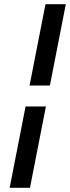

<svg xmlns="http://www.w3.org/2000/svg" viewBox="-20 -800 334 916"><path d="M121 -392H218L294 -780H197ZM26 96H123L199 -292H102Z"/></svg>

Font: Uncut Sans Medium Italic
Style: Regular
Weight: 500
Italic angle: -11°
Designer: Kasper Nordkvist
Foundry: UNCUT.wtf
Version: Version 1.304;Glyphs 3.2 (3246)